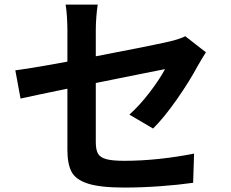

<svg xmlns="http://www.w3.org/2000/svg" viewBox="-20 -790 1017 847"><path d="M277.3 -659.2Q277.3 -684.1 275.3 -716.2Q273.2 -748.3 269.5 -769.8H411.1Q407.5 -747.6 405 -715.3Q402.6 -683.1 402.6 -659.2V-163.1Q402.6 -130.1 411.9 -113Q421.1 -95.9 447.6 -88.3Q474.1 -80.6 528.1 -80.6Q603.3 -80.6 682 -89Q760.7 -97.4 836.2 -112.5L832 16.4Q767.1 25.6 686.3 31.5Q605.5 37.4 528.8 37.4Q421.4 37.4 367.4 19.8Q313.5 2.2 295.4 -32.5Q277.3 -67.1 277.3 -129.9ZM857.2 -507.6 854.2 -502.7Q815.9 -431.2 759.8 -351Q703.6 -270.8 655.3 -222.9L550.8 -284.4Q596.4 -325.2 640.7 -383.3Q685.1 -441.4 708 -485.1L599.1 -463.4Q195.8 -383.1 70.6 -355.2L47.6 -479.7Q137.2 -491 390 -539.2Q642.8 -587.4 729.5 -607.4Q777.8 -619.6 797.4 -630.1L888.4 -559.3Q865.7 -523.4 857.2 -507.6Z"/></svg>

Font: Min Sans VF VF
Style: Regular
Weight: 400
Designer: Jinseong-Kim, NotoSansCJK, Nunito
Foundry: Jinseong-Kim
Version: Version 1.420;Glyphs 3.1.2 (3151)